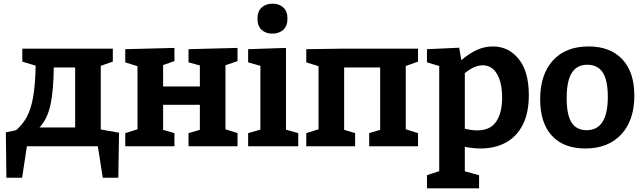

<svg xmlns="http://www.w3.org/2000/svg" viewBox="-20 -800 3520 1050"><path d="M15 172 12 -76 68 -88Q103 -118 126 -159.5Q149 -201 161 -268.5Q173 -336 175 -441L102 -463V-534H597V-463L531 -440V-92L631 -74L627 172H542L515 0H127L101 172ZM196 -103H391V-431H274Q273 -308 256.5 -229Q240 -150 196 -103Z M665 0V-72L732 -93V-438L665 -459V-531L934 -538V-466L872 -444V-327H1073V-442L1011 -459V-531L1279 -538V-466L1213 -443V-93L1279 -72V0H1011V-72L1073 -90V-227H872V-90L934 -72V0Z M1611 -72V0H1337V-72L1404 -91V-440L1337 -459V-531L1544 -538V-91ZM1470 -616Q1433 -616 1410.5 -637Q1388 -658 1388 -697Q1388 -739 1411.5 -759.5Q1435 -780 1471 -780Q1506 -780 1529 -759.5Q1552 -739 1552 -698Q1552 -657 1528.5 -636.5Q1505 -616 1470 -616Z M1655 0V-72L1722 -93V-438L1655 -459V-531L1859 -534H2266V-463L2199 -439V-93L2266 -72V0H1999V-72L2059 -90V-431H1862V-90L1922 -72V0Z M2315 230V158L2382 136V-439L2315 -459V-531L2491 -539L2503 -471Q2546 -508 2588 -527Q2630 -546 2675 -546Q2761 -546 2816.5 -477.5Q2872 -409 2872 -280Q2872 -183 2839 -118Q2806 -53 2746.5 -20.5Q2687 12 2608 12Q2568 12 2522 3V137L2600 158V230ZM2590 -87Q2661 -87 2693.5 -135Q2726 -183 2726 -266Q2726 -348 2698 -395.5Q2670 -443 2620 -443Q2574 -443 2522 -400V-96Q2559 -87 2590 -87Z M3199 -546Q3317 -546 3383 -476Q3449 -406 3449 -277Q3449 -142 3377.5 -65Q3306 12 3181 12Q3062 12 2998 -58Q2934 -128 2934 -257Q2934 -392 3003.5 -469Q3073 -546 3199 -546ZM3192 -446Q3135 -446 3107 -401.5Q3079 -357 3079 -264Q3079 -171 3106 -129.5Q3133 -88 3188 -88Q3304 -88 3304 -270Q3304 -362 3276 -404Q3248 -446 3192 -446Z"/></svg>

Font: Bitter
Style: Bold
Weight: 700
Designer: Sol Matas, and Bitter project Authors
Foundry: Sol Matas
Version: Version 2.001